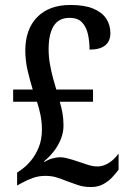

<svg xmlns="http://www.w3.org/2000/svg" viewBox="-20 -744 520 774"><path d="M347 10Q317 10 294 2Q271 -6 249 -14Q227 -23 207.5 -29Q188 -35 162 -35Q136 -35 112 -26.5Q88 -18 65 -5L49 4V-48L70 -63Q88 -76 106 -98Q124 -120 136.5 -151Q149 -182 149 -222Q149 -251 143.5 -279Q138 -307 129 -334H33V-383H112Q102 -415 92 -457Q82 -499 82 -540Q82 -626 130 -675Q178 -724 264 -724Q321 -724 356.5 -709Q392 -694 408.5 -668.5Q425 -643 425 -611Q425 -578 404 -561Q383 -544 341 -544Q341 -577 334.5 -606Q328 -635 311 -653.5Q294 -672 260 -672Q217 -672 196.5 -639.5Q176 -607 176 -545Q176 -515 181.5 -484.5Q187 -454 194 -428Q201 -402 207 -383H355V-334H221Q228 -310 232 -287.5Q236 -265 236 -237Q236 -211 226 -185Q216 -159 198.5 -136Q181 -113 158 -94L159 -91Q175 -101 191.5 -105.5Q208 -110 222 -110Q234 -110 247 -107Q260 -104 274 -99.5Q288 -95 300 -91Q317 -85 336 -79Q355 -73 372 -73Q389 -73 405 -80Q421 -87 434.5 -99Q448 -111 458 -125V-60Q448 -46 432.5 -29.5Q417 -13 396 -1.5Q375 10 347 10Z"/></svg>

Font: Noto Serif Khmer Condensed Medium
Style: Regular
Weight: 500
Width: 3
Designer: Danh Hong and the Monotype Design Team
Foundry: Monotype Imaging Inc.
Version: Version 2.004